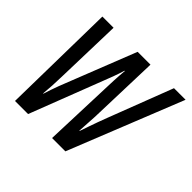

<svg xmlns="http://www.w3.org/2000/svg" viewBox="-132 -691 846 846"><g transform="rotate(45 291.0 -267.5)"><path d="M53.7 0 63 -535.2H132.8L124 -222.2Q123.5 -192.4 121.8 -164.6Q120.1 -136.7 117.7 -111.3H119.6Q124.5 -127.4 130.6 -145.5Q136.7 -163.6 143.3 -180.9Q149.9 -198.2 155.8 -212.9L282.7 -535.2H362.8L353 -224.6Q352.5 -198.2 350.3 -167.5Q348.1 -136.7 346.7 -107.9H348.6Q356 -129.4 363 -149.9Q370.1 -170.4 377.7 -191.4Q385.3 -212.4 393.6 -233.9L509.3 -535.2H581.5L367.7 0H284.7L296.9 -338.4Q297.4 -354 298.1 -370.1Q298.8 -386.2 300 -402.8Q301.3 -419.4 302.7 -435.5H300.8Q296.9 -421.9 292.2 -408.7Q287.6 -395.5 283 -382.6Q278.3 -369.6 272.9 -356.4L135.3 0Z"/></g></svg>

Font: Open Sans Condensed
Style: Italic
Weight: 400
Width: 3
Italic angle: -12°
Designer: Monotype Design Team
Foundry: Monotype Imaging Inc.
Version: Version 3.000